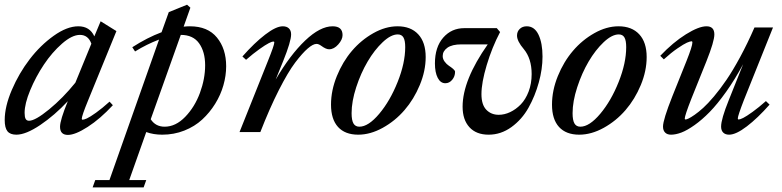

<svg xmlns="http://www.w3.org/2000/svg" viewBox="-25 -564 3338 820"><path d="M44.9 11.2Q18.6 11.2 6.8 -3.4Q-4.9 -18.1 -4.9 -51.3Q-4.9 -108.9 25.6 -180.2Q56.2 -251.5 101.8 -311Q147.5 -370.6 204.3 -411.1Q261.2 -451.7 309.6 -451.7Q358.4 -451.7 377.9 -408.7L404.8 -473.1L472.2 -431.2L351.1 -134.8Q324.2 -69.3 324.2 -56.6Q324.2 -52.7 327.6 -52.7Q333.5 -52.7 346.2 -58.3Q358.9 -64 385.3 -82.8Q411.6 -101.6 442.9 -129.9L457 -114.7Q402.8 -56.2 349.6 -22Q296.4 12.2 265.1 12.2Q231.4 12.2 231.4 -22.5Q231.4 -50.8 264.6 -131.8Q208 -71.3 146.7 -30Q85.4 11.2 44.9 11.2ZM80.1 -82Q80.1 -64 84.5 -56.2Q88.9 -48.3 99.1 -48.3Q125.5 -48.3 184.6 -96.7Q243.7 -145 296.9 -210.9L365.2 -377.4Q351.6 -415 316.4 -415Q282.7 -415 240 -377.7Q197.3 -340.3 162.6 -288.3Q127.9 -236.3 104 -178.7Q80.1 -121.1 80.1 -82Z M668 11.2Q630.4 11.2 599.6 0L526.9 205.1H599.6L588.4 236.3H370.6L381.8 205.1H442.4L654.3 -395Q601.6 -375 551.8 -344.2L540 -362.3Q603.5 -403.3 665 -426.3L695.8 -512.2L773.9 -543.9L788.1 -531.2L759.3 -450.2Q773.4 -451.7 786.1 -451.7Q862.3 -451.7 901.6 -403.6Q940.9 -355.5 940.9 -281.2Q940.9 -241.2 929.2 -200Q917.5 -158.7 894 -120.8Q870.6 -83 838.6 -53.5Q806.6 -23.9 762.2 -6.3Q717.8 11.2 668 11.2ZM747.1 -415 618.7 -54.7Q639.2 -22.9 678.2 -22.9Q725.1 -22.9 765.9 -64.9Q806.6 -106.9 828.9 -167.2Q851.1 -227.5 851.1 -285.2Q851.1 -342.8 825.4 -378.9Q799.8 -415 747.1 -415Z M998 0 1119.1 -303.2Q1146.5 -371.1 1146.5 -382.8Q1146.5 -386.7 1142.1 -386.7Q1136.7 -386.7 1122.8 -379.6Q1108.9 -372.6 1082.8 -354Q1056.6 -335.4 1025.9 -308.6L1010.3 -322.8Q1061.5 -380.9 1107.7 -416.3Q1153.8 -451.7 1182.6 -451.7Q1199.7 -451.7 1209 -442.6Q1218.3 -433.6 1218.3 -417Q1218.3 -387.2 1184.6 -303.7L1152.3 -224.1Q1214.4 -330.1 1278.3 -390.9Q1342.3 -451.7 1395.5 -451.7Q1438 -451.7 1438 -414.1Q1438 -395 1419.7 -374.3Q1401.4 -353.5 1380.4 -353.5Q1367.2 -353.5 1347.2 -368.2Q1335.9 -376.5 1326.7 -376.5Q1312 -376.5 1289.3 -356.9Q1266.6 -337.4 1235.8 -296.9Q1205.1 -256.3 1165.8 -179Q1126.5 -101.6 1086.9 0Z M1504.9 11.2Q1448.7 11.2 1418.7 -21.7Q1388.7 -54.7 1388.7 -117.2Q1388.7 -177.7 1413.6 -239Q1438.5 -300.3 1478 -346.7Q1517.6 -393.1 1569.6 -422.4Q1621.6 -451.7 1672.9 -451.7Q1729.5 -451.7 1761.2 -417.5Q1793 -383.3 1793 -320.3Q1793 -261.2 1767.8 -200.7Q1742.7 -140.1 1702.6 -93.8Q1662.6 -47.4 1609.6 -18.1Q1556.6 11.2 1504.9 11.2ZM1509.8 -22.9Q1548.3 -22.9 1594.7 -78.1Q1641.1 -133.3 1673.3 -214.1Q1705.6 -294.9 1705.6 -362.8Q1705.6 -391.1 1698 -404.1Q1690.4 -417 1673.8 -417Q1644.5 -417 1609.4 -383.8Q1574.2 -350.6 1545.2 -301.3Q1516.1 -252 1496.3 -191.4Q1476.6 -130.9 1476.6 -80.6Q1476.6 -50.3 1484.6 -36.6Q1492.7 -22.9 1509.8 -22.9Z M2062 11.2Q2008.8 11.2 1979.7 -20.8Q1950.7 -52.7 1950.7 -108.4Q1950.7 -221.7 2058.1 -374.5H1945.8Q1905.8 -374.5 1885.7 -360.1Q1865.7 -345.7 1865.7 -324.7Q1865.7 -312 1874 -300.8Q1882.3 -289.6 1892.1 -283.2Q1901.9 -276.9 1910.2 -269.8Q1918.5 -262.7 1918.5 -257.3Q1918.5 -237.8 1906.2 -223.1Q1894 -208.5 1877 -208.5Q1856.4 -208.5 1844.5 -231.4Q1832.5 -254.4 1832.5 -293Q1832.5 -362.8 1867.9 -403.3Q1903.3 -443.8 1958 -443.8H2096.7L2110.8 -427.2Q2076.2 -361.3 2053.7 -286.1Q2031.2 -210.9 2031.2 -162.1Q2031.2 -116.7 2052 -95.2Q2072.8 -73.7 2105 -73.7Q2129.4 -73.7 2153.8 -85.2Q2178.2 -96.7 2199 -117.9Q2219.7 -139.2 2232.7 -173.1Q2245.6 -207 2245.6 -247.6Q2245.6 -314 2211.9 -354.5Q2183.1 -388.2 2183.1 -412.1Q2183.1 -429.2 2194.6 -440.4Q2206.1 -451.7 2224.6 -451.7Q2257.8 -451.7 2274.9 -415.8Q2292 -379.9 2292 -322.3Q2292 -269 2276.1 -211.7Q2260.3 -154.3 2232.2 -104Q2204.1 -53.7 2159.2 -21.2Q2114.3 11.2 2062 11.2Z M2448.7 11.2Q2392.6 11.2 2362.5 -21.7Q2332.5 -54.7 2332.5 -117.2Q2332.5 -177.7 2357.4 -239Q2382.3 -300.3 2421.9 -346.7Q2461.4 -393.1 2513.4 -422.4Q2565.4 -451.7 2616.7 -451.7Q2673.3 -451.7 2705.1 -417.5Q2736.8 -383.3 2736.8 -320.3Q2736.8 -261.2 2711.7 -200.7Q2686.5 -140.1 2646.5 -93.8Q2606.4 -47.4 2553.5 -18.1Q2500.5 11.2 2448.7 11.2ZM2453.6 -22.9Q2492.2 -22.9 2538.6 -78.1Q2585 -133.3 2617.2 -214.1Q2649.4 -294.9 2649.4 -362.8Q2649.4 -391.1 2641.8 -404.1Q2634.3 -417 2617.7 -417Q2588.4 -417 2553.2 -383.8Q2518.1 -350.6 2489 -301.3Q2460 -252 2440.2 -191.4Q2420.4 -130.9 2420.4 -80.6Q2420.4 -50.3 2428.5 -36.6Q2436.5 -22.9 2453.6 -22.9Z M2840.8 11.2Q2824.7 11.2 2815.7 2.2Q2806.6 -6.8 2806.6 -23.4Q2806.6 -52.2 2846.7 -153.3L2907.2 -304.2Q2932.1 -366.7 2932.1 -382.8Q2932.1 -387.7 2928.7 -387.7Q2922.4 -387.7 2908.9 -381.8Q2895.5 -376 2868.4 -357.4Q2841.3 -338.9 2810.1 -310.5L2794.9 -325.7Q2849.6 -383.3 2904.5 -417.5Q2959.5 -451.7 2992.2 -451.7Q3025.9 -451.7 3025.9 -417Q3025.9 -387.2 2992.2 -302.7L2928.2 -143.6Q2899.4 -70.3 2899.4 -57.1Q2899.4 -53.7 2903.3 -53.7Q2906.7 -53.7 2915.8 -57.9Q2924.8 -62 2941.7 -73.7Q2958.5 -85.4 2978.3 -103.3Q2998 -121.1 3024.4 -152.3Q3050.8 -183.6 3077.6 -222.9Q3104.5 -262.2 3136 -320.3Q3167.5 -378.4 3197.3 -446.8H3276.4L3152.3 -137.2Q3126 -69.3 3126 -58.1Q3126 -53.7 3129.9 -53.7Q3135.7 -53.7 3149.4 -60.5Q3163.1 -67.4 3189.2 -86.2Q3215.3 -105 3246.1 -132.3L3261.7 -117.2Q3210.9 -59.6 3164.6 -24.2Q3118.2 11.2 3088.9 11.2Q3072.8 11.2 3063.7 2.2Q3054.7 -6.8 3054.7 -23.4Q3054.7 -55.2 3087.4 -136.2L3148.9 -290Q3113.8 -224.6 3076.2 -171.9Q3038.6 -119.1 3005.9 -85.7Q2973.1 -52.2 2941.4 -29.8Q2909.7 -7.3 2885.3 2Q2860.8 11.2 2840.8 11.2Z"/></svg>

Font: Elstob 10pt Medium
Style: Italic
Weight: 500
Italic angle: -20°
Designer: Peter S. Baker
Version: Version 1.015